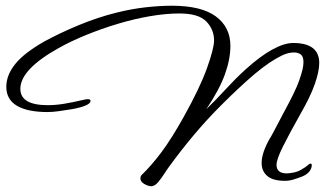

<svg xmlns="http://www.w3.org/2000/svg" viewBox="-20 -611 1134 670"><path d="M510 39Q497 39 483.5 31Q470 23 470 12Q470 4 474 0Q509 -34 543.5 -80Q578 -126 621 -203Q677 -303 702 -372.5Q727 -442 727 -470Q727 -508 700 -536Q673 -564 606 -564Q559 -564 503.5 -554.5Q448 -545 391.5 -528Q335 -511 282 -489.5Q229 -468 186 -444Q51 -369 51 -301Q51 -244 147 -244Q173 -244 201.5 -248.5Q230 -253 273 -263Q278 -264 281 -264.5Q284 -265 286 -265Q296 -265 296 -259Q296 -242 231 -230Q206 -226 184.5 -223Q163 -220 146 -220Q76 -220 39 -242Q2 -264 2 -308Q2 -349 33.5 -388Q65 -427 136 -467Q189 -496 255.5 -523.5Q322 -551 387 -567Q439 -580 488 -585.5Q537 -591 580 -591Q683 -591 733.5 -553.5Q784 -516 784 -451Q784 -405 765 -352Q746 -299 700 -230Q735 -264 768.5 -300.5Q802 -337 836 -368Q888 -415 930 -438Q972 -461 1003 -461Q1094 -461 1094 -391Q1094 -362 1078.5 -317.5Q1063 -273 1026 -209Q990 -145 967.5 -100Q945 -55 945 -36Q945 -6 980 -6Q990 -6 1005 -9Q1020 -12 1033 -20Q1047 -28 1053.5 -34Q1060 -40 1063 -40Q1068 -40 1068 -35Q1068 -25 1061 -14.5Q1054 -4 1037 4Q1019 11 1004 15.5Q989 20 975 20Q932 20 912.5 3Q893 -14 893 -42Q893 -61 900.5 -82.5Q908 -104 921 -127Q923 -129 931 -144Q939 -159 949 -178Q959 -197 967 -212.5Q975 -228 977 -231Q990 -255 1003.5 -282.5Q1017 -310 1024 -330Q1033 -356 1036 -370Q1039 -384 1039 -394Q1039 -414 1029.5 -421Q1020 -428 1006 -428Q995 -428 984 -425Q973 -422 963 -417Q920 -396 869 -353Q818 -310 750 -242Q702 -194 657 -140.5Q612 -87 572 -32Q563 -20 552.5 -3.5Q542 13 531.5 25Q521 37 510 39Z"/></svg>

Font: Corinthia
Style: Bold
Weight: 700
Designer: Robert E. Leuschke
Foundry: Robert E. Leuschke
Version: Version 1.013; ttfautohint (v1.8.3)